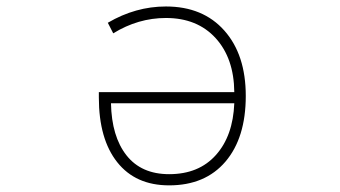

<svg xmlns="http://www.w3.org/2000/svg" viewBox="-20 -555 1040 587"><path d="M696.3 -273.4Q695.3 -377 639.2 -438.5Q583 -500 487.3 -500Q402.3 -500 326.2 -453.1L309.6 -485.4Q394.5 -535.2 487.3 -535.2Q600.6 -535.2 666 -461.4Q731.4 -387.7 731.4 -261.7Q731.4 -133.8 669.4 -61Q607.4 11.7 497.1 11.7Q394.5 11.7 338.4 -59.1Q282.2 -129.9 282.2 -256.8V-273.4ZM696.3 -239.3H319.3Q321.3 -137.7 366.7 -80.1Q412.1 -22.5 497.1 -22.5Q587.9 -22.5 640.1 -81.1Q692.4 -139.6 696.3 -239.3Z"/></svg>

Font: GenEi Gothic M ExtraLight
Style: Regular
Weight: 200
Designer: o_tamon (Modified); [Source Han Sans]
Ryoko NISHIZUKA  (kana & ideographs); Paul D. Hunt (Latin, Greek & Cyrillic); Wenl
Version: Version 1.1a;Original Version 1.004